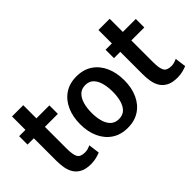

<svg xmlns="http://www.w3.org/2000/svg" viewBox="-81 -1075 1486 1486"><g transform="rotate(-45 662.5 -331.5)"><path d="M368 -8 356 -99Q341 -92 326 -87.5Q311 -83 294 -83Q244 -83 229 -111.5Q214 -140 214 -204V-443H356V-536H214V-680H91V-533H22V-441H91V-194Q91 -155 97.5 -117.5Q104 -80 122.5 -50.5Q141 -21 175 -3.5Q209 14 264 14Q297 14 324.5 6.5Q352 -1 368 -8Z M904 -264Q904 -347 875 -411Q846 -475 792 -511Q738 -547 662 -547Q587 -547 533 -511Q479 -475 450 -411Q421 -347 421 -264Q421 -182 450 -118.5Q479 -55 533 -19Q587 17 663 17Q739 17 793 -19Q847 -55 875.5 -118.5Q904 -182 904 -264ZM778 -264Q778 -212 766.5 -170.5Q755 -129 730 -104.5Q705 -80 663 -80Q621 -80 595.5 -104Q570 -128 558 -170Q546 -212 546 -264Q546 -316 558 -358Q570 -400 595.5 -425.5Q621 -451 663 -451Q705 -451 730 -426Q755 -401 766.5 -358.5Q778 -316 778 -264Z M1314 -8 1302 -99Q1287 -92 1272 -87.5Q1257 -83 1240 -83Q1190 -83 1175 -111.5Q1160 -140 1160 -204V-443H1302V-536H1160V-680H1037V-533H968V-441H1037V-194Q1037 -155 1043.5 -117.5Q1050 -80 1068.5 -50.5Q1087 -21 1121 -3.5Q1155 14 1210 14Q1243 14 1270.5 6.5Q1298 -1 1314 -8Z"/></g></svg>

Font: Repo DemiBold
Style: Regular
Weight: 600
Designer: Stefan Peev
Foundry: Context Ltd
Version: Version 1.502